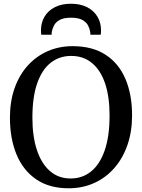

<svg xmlns="http://www.w3.org/2000/svg" viewBox="-20 -999 762 1030"><path d="M354.6 11Q247.4 12.4 175.9 -35.8Q104.4 -84 68.8 -169.9Q33.3 -255.8 33.3 -367.3Q33.3 -455.5 58.4 -526.4Q83.6 -597.2 129.2 -647.6Q174.9 -697.9 236.3 -724.7Q297.6 -751.4 369.7 -751.4Q475.5 -751.3 546.3 -705.3Q617.1 -659.4 652.8 -575.8Q688.5 -492.2 688.5 -379.7Q688.5 -292.2 663.5 -220.7Q638.6 -149.2 593.5 -97.7Q548.4 -46.3 487.5 -18.2Q426.6 9.8 354.6 11ZM359.2 -41.5Q421.8 -41.5 468.8 -79.4Q515.7 -117.4 541.8 -192.6Q567.8 -267.8 567.8 -379.4Q567.8 -479.5 543.9 -551Q519.9 -622.4 473.7 -660.7Q427.6 -699 361.7 -699Q299.1 -699 252.3 -662.6Q205.6 -626.2 179.7 -552.6Q153.8 -479.1 153.8 -367.4Q153.8 -267.9 177.8 -194.8Q201.9 -121.6 247.7 -81.6Q293.4 -41.5 359.2 -41.5ZM360.9 -978.9Q411.6 -978.9 447.6 -960.3Q483.7 -941.7 502.9 -909.3Q522 -876.9 522 -836Q522 -830.6 521.6 -824.6Q521.2 -818.6 520.2 -812.7H464.8Q464.8 -815.4 464.8 -819.6Q464.8 -823.8 463.8 -828.4Q461.1 -845.6 452 -863Q442.9 -880.4 421.4 -892.2Q400 -904 360.9 -904Q321.8 -904 300.5 -892.2Q279.2 -880.4 270 -862.9Q260.8 -845.4 258 -828.4Q257.5 -823.8 257.2 -819.6Q257 -815.4 257 -812.7H201.6Q200.7 -818.6 200.2 -824.6Q199.7 -830.7 199.7 -836.1Q199.7 -877.1 218.8 -909.5Q237.9 -941.9 274.1 -960.4Q310.2 -978.9 360.9 -978.9Z"/></svg>

Font: Merriweather Light
Style: Regular
Weight: 300
Version: Version 2.100